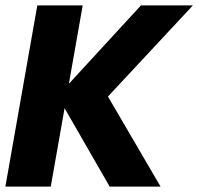

<svg xmlns="http://www.w3.org/2000/svg" viewBox="-31 -695 738 715"><path d="M-11 0H158L209.5 -292L377.5 0H567L371 -335.5L687.5 -675H494L225.5 -383L277 -675H108Z"/></svg>

Font: Anybody
Style: Bold Italic
Weight: 700
Italic angle: -10°
Designer: Tyler Finck
Foundry: Etcetera Type Company
Version: Version 1.113;gftools[0.9.25]